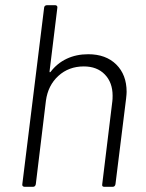

<svg xmlns="http://www.w3.org/2000/svg" viewBox="-20 -720 561 740"><path d="M468 -366Q468 -358 466 -340L425 -10Q423 0 414 0H382Q372 0 374 -10L413 -330Q414 -337 414 -351Q414 -402 384 -433Q354 -464 303 -464Q245 -464 205 -427.5Q165 -391 157 -332L118 -10Q116 0 107 0H75Q70 0 67.5 -3Q65 -6 66 -10L150 -690Q150 -694 153 -697Q156 -700 161 -700H193Q197 -700 199.5 -697Q202 -694 201 -690L171 -445Q171 -439 175 -443Q200 -476 237 -493.5Q274 -511 320 -511Q388 -511 428 -471.5Q468 -432 468 -366Z"/></svg>

Font: Barlow Light
Style: Italic
Weight: 300
Italic angle: -7°
Designer: Jeremy Tribby
Foundry: Tribby Type
Version: Version 1.408